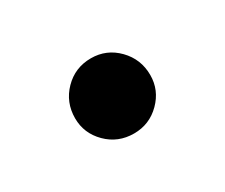

<svg xmlns="http://www.w3.org/2000/svg" viewBox="-46 -549 427 365"><g transform="rotate(-30 167.5 -366.5)"><path d="M168 -284Q133 -284 109 -308Q85 -332 85 -365Q85 -400 109 -424.5Q133 -449 168 -449Q202 -449 226 -424.5Q250 -400 250 -365Q250 -332 226 -308Q202 -284 168 -284Z"/></g></svg>

Font: Swei Spring CJKtc
Style: Bold
Weight: 700
Version: Version 1.021